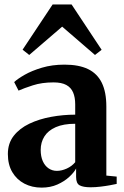

<svg xmlns="http://www.w3.org/2000/svg" viewBox="-20 -824 552 854"><path d="M165 10.5Q122.5 10.5 88.5 -7.2Q54.5 -25 34.8 -58.2Q15 -91.5 15 -139Q15 -186.5 41 -219.8Q67 -253 110.5 -273.8Q154 -294.5 207.2 -304.2Q260.5 -314 314.5 -314V-360Q314.5 -391 305.2 -412.8Q296 -434.5 275 -446Q254 -457.5 218 -457.5Q166.5 -457.5 126.2 -444.5Q86 -431.5 62.5 -421L43 -459Q58.5 -473.5 90 -491.5Q121.5 -509.5 166.8 -523Q212 -536.5 267 -536.5Q330.5 -536.5 371.5 -516.8Q412.5 -497 432.8 -455.8Q453 -414.5 453 -350V-43L499 -38.5V-6Q488 -3.5 469 0Q450 3.5 427.2 6.2Q404.5 9 383 9Q350.5 9 334.5 0.5Q318.5 -8 318.5 -37V-74.5Q309 -56.5 287.5 -36.8Q266 -17 235 -3.2Q204 10.5 165 10.5ZM233 -64Q254 -64 276.8 -74.2Q299.5 -84.5 314.5 -102.5V-273.5Q262.5 -273.5 228.2 -258.5Q194 -243.5 177.5 -217.2Q161 -191 161 -157Q161 -128.5 170.2 -107.5Q179.5 -86.5 196 -75.2Q212.5 -64 233 -64ZM110 -579.5 80.5 -603 214 -804H298.5L432 -602.5L402.5 -579.5L256.5 -705.5Z"/></svg>

Font: Merriweather 96pt
Style: Bold
Weight: 700
Version: Version 2.100